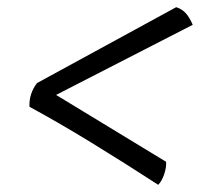

<svg xmlns="http://www.w3.org/2000/svg" viewBox="-20 -524 590 534"><path d="M420 -10Q326 -71 235.5 -126.5Q145 -182 62 -227Q61 -245 66.5 -262Q72 -279 83 -293L470 -504Q486 -499 496.5 -487.5Q507 -476 516 -455L136 -260L442 -74Q443 -58 436.5 -39Q430 -20 420 -10Z"/></svg>

Font: Vollkorn SemiBold
Style: Italic
Weight: 600
Italic angle: -11°
Designer: Friedrich Althausen
Foundry: Friedrich Althausen
Version: Version 5.000